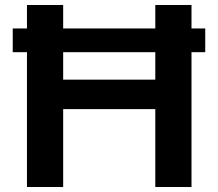

<svg xmlns="http://www.w3.org/2000/svg" viewBox="-20 -749 873 769"><path d="M88 0V-729H233V0ZM602 0V-729H747V0ZM217 -312V-430H619V-312ZM31 -540V-635H802V-540Z"/></svg>

Font: Hubot Sans SemiBold
Style: Regular
Weight: 600
Designer: Deni Anggara
Foundry: GitHub, Inc., Subsidiary of Microsoft Corporation
Version: Version 2.000